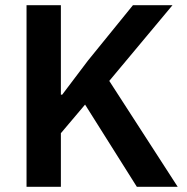

<svg xmlns="http://www.w3.org/2000/svg" viewBox="-20 -718 718 738"><path d="M307 -316 214 -206V0H82V-698H214V-354H219L318 -485L491 -698H643L400 -407L663 0H506Z"/></svg>

Font: IBM Plex Sans Devanagari SemiBold
Style: Regular
Weight: 600
Designer: Mike Abbink, Paul van der Laan, Pieter van Rosmalen, Erin McLaughlin
Foundry: Bold Monday
Version: Version 1.1